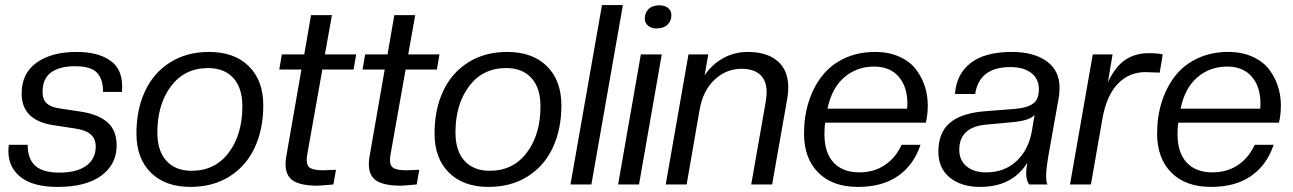

<svg xmlns="http://www.w3.org/2000/svg" viewBox="-20 -732 5132 762"><path d="M209 9.8Q111.8 9.8 62.5 -28.8Q13.2 -67.4 13.2 -132.8Q13.2 -141.6 15.1 -157.2H89.8Q89.8 -101.1 120.1 -74Q150.4 -46.9 215.8 -46.9Q284.7 -46.9 322.3 -74.2Q359.9 -101.6 359.9 -149.9Q359.9 -182.1 339.4 -199.2Q318.8 -216.3 276.9 -222.2L193.8 -234.9Q65.9 -253.4 65.9 -360.8Q65.9 -440.9 125.2 -483.4Q184.6 -525.9 284.2 -525.9Q367.2 -525.9 416 -492.7Q464.8 -459.5 464.8 -390.1Q464.8 -375 463.9 -367.2H389.2Q389.2 -417 365.2 -443.1Q341.3 -469.2 276.9 -469.2Q217.3 -469.2 183.1 -444.8Q148.9 -420.4 148.9 -367.2Q148.9 -335.9 166 -321.3Q183.1 -306.6 215.8 -301.8L299.8 -289.1Q369.6 -278.8 406.2 -246.8Q442.9 -214.8 442.9 -154.8Q442.9 -79.6 382.1 -34.9Q321.3 9.8 209 9.8Z M740.7 -54.2Q833.5 -54.2 887.7 -126.2Q941.9 -198.2 941.9 -310.1Q941.9 -382.8 906 -422.4Q870.1 -461.9 805.7 -461.9Q712.9 -461.9 658.7 -389.9Q604.5 -317.9 604.5 -206.1Q604.5 -133.3 640.4 -93.8Q676.3 -54.2 740.7 -54.2ZM735.8 9.8Q635.7 9.8 578.6 -46.9Q521.5 -103.5 521.5 -202.1Q521.5 -297.4 555.7 -370.4Q589.8 -443.4 655.5 -484.6Q721.2 -525.9 809.6 -525.9Q910.2 -525.9 967.5 -469.2Q1024.9 -412.6 1024.9 -314Q1024.9 -218.8 990.7 -145.8Q956.5 -72.8 890.6 -31.5Q824.7 9.8 735.8 9.8Z M1240.2 4.9Q1174.8 4.9 1144 -14.4Q1113.3 -33.7 1113.3 -81.1Q1113.3 -98.6 1117.7 -120.1L1176.3 -456.1H1088.4L1098.6 -516.1H1187.5L1214.4 -671.9H1297.4L1269.5 -516.1H1393.6L1383.3 -456.1H1259.3L1199.2 -118.2Q1197.3 -110.4 1197.3 -96.2Q1197.3 -72.8 1212.4 -64.5Q1227.5 -56.2 1262.7 -56.2L1313.5 -58.1L1303.2 0Q1251 4.9 1240.2 4.9Z M1570.8 4.9Q1505.4 4.9 1474.6 -14.4Q1443.8 -33.7 1443.8 -81.1Q1443.8 -98.6 1448.2 -120.1L1506.8 -456.1H1418.9L1429.2 -516.1H1518.1L1544.9 -671.9H1627.9L1600.1 -516.1H1724.1L1713.9 -456.1H1589.8L1529.8 -118.2Q1527.8 -110.4 1527.8 -96.2Q1527.8 -72.8 1543 -64.5Q1558.1 -56.2 1593.3 -56.2L1644 -58.1L1633.8 0Q1581.5 4.9 1570.8 4.9Z M1923.8 -54.2Q2016.6 -54.2 2070.8 -126.2Q2125 -198.2 2125 -310.1Q2125 -382.8 2089.1 -422.4Q2053.2 -461.9 1988.8 -461.9Q1896 -461.9 1841.8 -389.9Q1787.6 -317.9 1787.6 -206.1Q1787.6 -133.3 1823.5 -93.8Q1859.4 -54.2 1923.8 -54.2ZM1918.9 9.8Q1818.8 9.8 1761.7 -46.9Q1704.6 -103.5 1704.6 -202.1Q1704.6 -297.4 1738.8 -370.4Q1772.9 -443.4 1838.6 -484.6Q1904.3 -525.9 1992.7 -525.9Q2093.3 -525.9 2150.6 -469.2Q2208 -412.6 2208 -314Q2208 -218.8 2173.8 -145.8Q2139.6 -72.8 2073.7 -31.5Q2007.8 9.8 1918.9 9.8Z M2327.1 0H2244.1L2369.1 -711.9H2452.1Z M2516.1 0H2433.1L2523.4 -516.1H2606.4ZM2585.4 -619.1Q2564.5 -619.1 2551.8 -630.1Q2539.1 -641.1 2539.1 -658.2Q2539.1 -681.6 2554.2 -696.3Q2569.3 -710.9 2597.2 -710.9Q2619.1 -710.9 2631.8 -700Q2644.5 -689 2644.5 -671.9Q2644.5 -648.4 2628.9 -633.8Q2613.3 -619.1 2585.4 -619.1Z M3044.4 0H2961.4L3019 -328.1Q3022.5 -353 3022.5 -366.2Q3022.5 -411.6 2997.1 -435.3Q2971.7 -459 2923.3 -459Q2861.8 -459 2815.7 -415.5Q2769.5 -372.1 2756.3 -294.9L2705.1 0H2622.1L2712.4 -516.1H2791L2776.4 -433.1Q2806.6 -477.5 2851.1 -501.7Q2895.5 -525.9 2947.3 -525.9Q3023.4 -525.9 3065.9 -489.7Q3108.4 -453.6 3108.4 -384.8Q3108.4 -360.8 3104.5 -340.8Z M3385.3 9.8Q3283.7 9.8 3227.3 -47.1Q3170.9 -104 3170.9 -202.1Q3170.9 -269.5 3189.5 -327.9Q3208 -386.2 3242.7 -430.7Q3277.3 -475.1 3331.5 -500.5Q3385.7 -525.9 3453.1 -525.9Q3506.8 -525.9 3548.6 -507.3Q3590.3 -488.8 3614.3 -457.8Q3638.2 -426.8 3650.1 -390.4Q3662.1 -354 3662.1 -314Q3662.1 -275.4 3654.3 -245.1H3254.9Q3252 -228 3252 -199.2Q3252 -126 3288.3 -86.9Q3324.7 -47.9 3390.1 -47.9Q3448.7 -47.9 3491.9 -77.1Q3535.2 -106.4 3558.1 -157.2H3633.3Q3606.9 -77.6 3544.4 -33.9Q3481.9 9.8 3385.3 9.8ZM3449.2 -467.8Q3380.4 -467.8 3330.6 -425Q3280.8 -382.3 3264.2 -300.8H3580.1Q3581.1 -307.6 3581.1 -320.8Q3581.1 -388.7 3546.1 -428.2Q3511.2 -467.8 3449.2 -467.8Z M3870.1 9.8Q3794.9 9.8 3749.5 -27.3Q3704.1 -64.5 3704.1 -129.9Q3704.1 -204.1 3748 -242.9Q3792 -281.7 3882.8 -290L4007.8 -299.8Q4055.7 -303.7 4079.3 -320.3Q4103 -336.9 4103 -377.9Q4103 -418.9 4072.8 -442.4Q4042.5 -465.8 3989.7 -465.8Q3866.7 -465.8 3850.1 -358.9H3770Q3775.9 -439 3832.8 -482.4Q3889.6 -525.9 3996.1 -525.9Q4082.5 -525.9 4133.8 -489Q4185.1 -452.1 4185.1 -383.8Q4185.1 -370.6 4183.1 -351.1L4144 -131.8Q4131.8 -64.9 4131.8 -33.2Q4131.8 -11.2 4136.7 0H4064Q4052.7 -17.6 4052.7 -43.9Q4052.7 -61.5 4057.1 -85.9Q3997.1 9.8 3870.1 9.8ZM3894 -47.9Q3967.3 -47.9 4015.4 -93.8Q4063.5 -139.6 4075.7 -214.8L4085.9 -275.9Q4067.4 -253.4 3998 -247.1L3897.9 -237.8Q3787.1 -229.5 3787.1 -137.2Q3787.1 -96.2 3815.9 -72Q3844.7 -47.9 3894 -47.9Z M4309.6 0H4226.6L4316.9 -516.1H4395.5L4377 -405.8Q4406.7 -468.3 4446 -494.6Q4485.4 -521 4539.6 -521Q4571.3 -521 4594.7 -516.1L4582.5 -443.8L4525.9 -445.8Q4460.4 -445.8 4415.8 -398.9Q4371.1 -352.1 4355 -259.8Z M4786.6 9.8Q4685.1 9.8 4628.7 -47.1Q4572.3 -104 4572.3 -202.1Q4572.3 -269.5 4590.8 -327.9Q4609.4 -386.2 4644 -430.7Q4678.7 -475.1 4732.9 -500.5Q4787.1 -525.9 4854.5 -525.9Q4908.2 -525.9 4950 -507.3Q4991.7 -488.8 5015.6 -457.8Q5039.6 -426.8 5051.5 -390.4Q5063.5 -354 5063.5 -314Q5063.5 -275.4 5055.7 -245.1H4656.2Q4653.3 -228 4653.3 -199.2Q4653.3 -126 4689.7 -86.9Q4726.1 -47.9 4791.5 -47.9Q4850.1 -47.9 4893.3 -77.1Q4936.5 -106.4 4959.5 -157.2H5034.7Q5008.3 -77.6 4945.8 -33.9Q4883.3 9.8 4786.6 9.8ZM4850.6 -467.8Q4781.7 -467.8 4731.9 -425Q4682.1 -382.3 4665.5 -300.8H4981.4Q4982.4 -307.6 4982.4 -320.8Q4982.4 -388.7 4947.5 -428.2Q4912.6 -467.8 4850.6 -467.8Z"/></svg>

Font: Creato Display
Style: Italic
Weight: 400
Italic angle: -10°
Version: Version 1.000